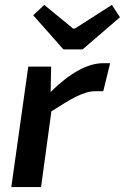

<svg xmlns="http://www.w3.org/2000/svg" viewBox="-20 -761 508 781"><path d="M316 -560 468 -691 435 -741 285 -645H277L160 -741L115 -699L238 -560ZM186 -387 188 -490H95L26 0H147L189 -308C269 -359 319 -390 368 -390H400L428 -504H400C335 -504 262 -462 186 -387Z"/></svg>

Font: Exo 2 Semi Bold
Style: Italic
Weight: 600
Italic angle: -8°
Designer: Natanael Gama
Version: Version 1.001;PS 001.001;hotconv 1.0.88;makeotf.lib2.5.64775